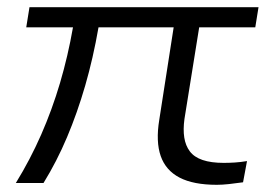

<svg xmlns="http://www.w3.org/2000/svg" viewBox="-20 -509 754 534"><path d="M583 5Q518 5 479.5 -15Q441 -35 427 -75Q413 -115 423 -176L463 -433H254Q239 -347 217 -271Q195 -195 166.5 -127.5Q138 -60 101 0H24Q64 -65 94.5 -134.5Q125 -204 147 -278.5Q169 -353 183 -433H53L62 -489H699L690 -433H534L493 -178Q489 -149 492.5 -126.5Q496 -104 508 -88Q520 -72 543.5 -64Q567 -56 602 -56Q617 -56 633 -57Q649 -58 667 -61L656 -2Q635 1 616.5 3Q598 5 583 5Z"/></svg>

Font: Nunito Sans 10pt Expanded Light
Style: Italic
Weight: 300
Width: 7
Italic angle: -9°
Designer: Vernon Adams
Foundry: Vernon Adams
Version: Version 3.101;gftools[0.9.27]